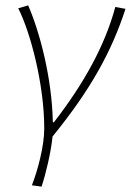

<svg xmlns="http://www.w3.org/2000/svg" viewBox="-20 -512 488 716"><path d="M99 179 135 184C151 136 170 56 176 -3C320 -180 397 -322 448 -479L410 -486C371 -341 293 -201 181 -56H177C174 -223 127 -396 85 -492L48 -481C94 -391 145 -196 145 -33C145 33 121 122 99 179Z"/></svg>

Font: Source Sans Pro Light
Style: Italic
Weight: 300
Italic angle: -11°
Designer: Paul D. Hunt
Foundry: Adobe Systems Incorporated
Version: Version 3.006;hotconv 1.0.111;makeotfexe 2.5.65597